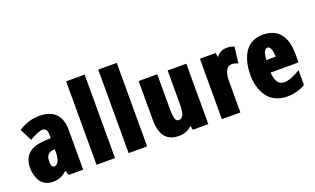

<svg xmlns="http://www.w3.org/2000/svg" viewBox="-80 -1182 2667 1624"><g transform="rotate(-20 1253.5 -370.5)"><path d="M65.9 -497.1Q157.2 -554.7 253.7 -554.7Q350.1 -554.7 399.2 -504.6Q448.2 -454.6 448.2 -361.8V0H318.4L302.7 -43.9Q252.9 9.3 176.3 9.3Q138.7 9.3 110.1 -5.1Q81.5 -19.5 64.5 -44.4Q31.2 -93.8 31.2 -164.6Q31.2 -251 81.1 -294.2Q130.9 -337.4 231.9 -341.8L281.7 -343.8V-372.1Q281.7 -435.1 238.8 -435.1Q202.1 -435.1 121.1 -387.2ZM281.7 -211.4V-243.7Q275.9 -243.2 265.1 -243.2Q201.7 -237.8 201.7 -163.6Q201.7 -108.9 226.8 -108.9Q252 -108.9 266.8 -137Q281.7 -165 281.7 -211.4Z M734.9 0H568.4V-751.5H734.9Z M1023.9 0H857.4V-751.5H1023.9Z M1574.7 0H1435.5L1426.8 -38.1Q1382.3 9.3 1308.6 9.3Q1145.5 9.3 1145.5 -192.4V-543.9H1313V-222.2Q1313 -117.2 1350.1 -117.2Q1391.1 -117.2 1400.4 -169.9Q1405.3 -197.3 1406 -215.1Q1406.7 -232.9 1406.7 -255.4Q1406.7 -255.4 1406.7 -543.9H1574.7Z M1940.4 -553.7Q1970.7 -553.7 2007.3 -541.5L1989.7 -396Q1950.7 -409.7 1937 -409.7Q1900.9 -409.7 1882.1 -376.5Q1863.3 -343.3 1863.3 -279.3V0H1696.8V-543.9H1838.9L1845.7 -504.4Q1880.9 -553.7 1940.4 -553.7Z M2282.7 9.3Q2234.9 9.3 2195.6 -5.9Q2156.2 -21 2129.6 -47.1Q2103 -73.2 2085 -108.9Q2050.8 -176.3 2050.8 -268.1Q2050.8 -362.8 2080.6 -431.2Q2096.7 -468.3 2121.1 -495.1Q2145.5 -522 2182.4 -537.8Q2219.2 -553.7 2262 -553.7Q2304.7 -553.7 2336.2 -543.7Q2367.7 -533.7 2388.7 -518.1Q2409.7 -502.4 2425.3 -480Q2440.9 -457.5 2449.2 -435.8Q2457.5 -414.1 2462.9 -388.2Q2470.2 -350.1 2470.2 -306.6V-229.5H2219.2Q2225.1 -112.3 2302.2 -112.3Q2355.5 -112.3 2447.8 -167.5V-34.2Q2375 9.3 2282.7 9.3ZM2264.6 -437Q2226.6 -437 2221.2 -341.3H2305.7Q2301.8 -437 2264.6 -437Z"/></g></svg>

Font: Open Sans Hebrew Condensed Extra Bold
Style: Regular
Weight: 800
Width: 3
Foundry: Ascender Corporation, Yanek Iontef
Version: Version 2.001;PS 002.001;hotconv 1.0.70;makeotf.lib2.5.58329